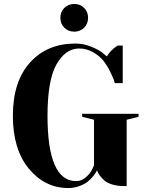

<svg xmlns="http://www.w3.org/2000/svg" viewBox="-20 -935 740 970"><path d="M365 -20Q392 -20 414.5 -40Q437 -60 446 -80L455 -100V-330L395 -345V-360H680V-345L620 -330V5H605Q573 5 547 -3Q521 -11 507.5 -23Q494 -35 485 -47Q476 -59 473 -67L470 -75Q468 -71 465 -65Q462 -59 449.5 -43.5Q437 -28 421.5 -16Q406 -4 380 5.5Q354 15 325 15Q207 15 126 -82.5Q45 -180 45 -350Q45 -523 131.5 -619Q218 -715 361 -715Q403 -715 442.5 -698.5Q482 -682 501 -666L520 -650Q529 -666 542.5 -679.5Q556 -693 566 -699L575 -705H600V-515H560Q558 -522 554 -534Q550 -546 535 -576Q520 -606 501.5 -629Q483 -652 450.5 -671Q418 -690 380 -690Q311 -690 265.5 -610Q220 -530 220 -350Q220 -20 365 -20ZM305 -795Q285 -815 285 -845Q285 -875 305 -895Q325 -915 355 -915Q385 -915 405 -895Q425 -875 425 -845Q425 -815 405 -795Q385 -775 355 -775Q325 -775 305 -795Z"/></svg>

Font: Yeseva One
Style: Regular
Weight: 400
Designer: Jovanny Lemonad
Foundry: Jovanny Lemonad
Version: Version 2.000